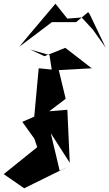

<svg xmlns="http://www.w3.org/2000/svg" viewBox="-50 -919 588 1032"><path d="M271 0 223 -203 325 -44 312 -329 215 -321 303 -388 266 -542 443 -552 301 -662 189 -617 112 -653 216 -623 228 -545 158 -552 134 -292 70 -264 135 -173 150 -128 -30 17 80 93 317 -24ZM449 -760 389 -825 312 -819 248 -899C186 -824 119 -748 54 -668L229 -800H359L424 -854L433 -841L518 -663Z"/></svg>

Font: Asimov Silicon
Style: Regular
Weight: 400
Designer: Google
Version: Version 2.000980; 2014